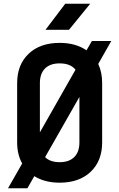

<svg xmlns="http://www.w3.org/2000/svg" viewBox="-20 -970 640 1030"><path d="M23 40 99 -93Q72 -141 72 -206V-524Q72 -623 133.5 -681.5Q195 -740 300 -740Q386 -740 444 -700L473 -750H577L507 -627Q528 -582 528 -525V-206Q528 -107 466.5 -48.5Q405 10 300 10Q220 10 164 -25L127 40ZM194 -524V-260L385 -596Q358 -630 300 -630Q249 -630 221.5 -602.5Q194 -575 194 -524ZM300 -100Q351 -100 378.5 -127.5Q406 -155 406 -206V-450L222 -127Q249 -100 300 -100ZM224 -810 330 -950H464L350 -810Z"/></svg>

Font: NKDuy Mono
Style: Bold
Weight: 700
Monospace: yes
Designer: NKDuy
Foundry: NKDuy
Version: Version 2.251; ttfautohint (v1.8.4.7-5d5b)